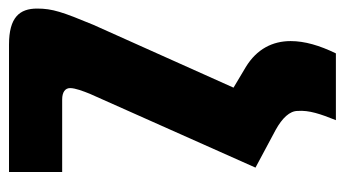

<svg xmlns="http://www.w3.org/2000/svg" viewBox="-210 -350 784 437"><g transform="rotate(90 182.5 -132.0)"><path d="M356 119H191C174 119 165 112 165 101C165 89 172 71 178 56L346 -321L260 -367C233 -382 217 -399 217 -417C215 -443 224 -469 238 -504H86C68 -467 58 -433 58 -401C58 -360 76 -324 117 -299L164 -271L21 48C-8 118 -16 141 -16 176C-16 216 4 240 66 240H356Z"/></g></svg>

Font: Noto Sans Armenian SemiCondensed Extra
Style: Regular
Weight: 800
Width: 4
Designer: Monotype Design Team
Foundry: Monotype Imaging Inc.
Version: Version 1.901